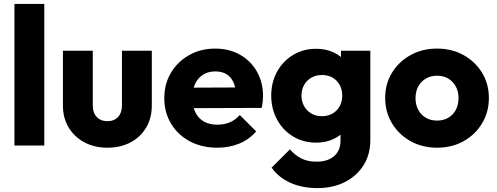

<svg xmlns="http://www.w3.org/2000/svg" viewBox="-20 -746 2548 984"><path d="M54 0V-726H207V0Z M530.5 11Q464.2 11 412.6 -16.5Q361 -44 331.8 -92.7Q302.5 -141.3 302.5 -204.4V-486H455.5V-206Q455.5 -180.9 464.4 -162.8Q473.4 -144.7 490.4 -134.8Q507.5 -125 530.7 -125Q565 -125 585 -146.5Q605 -168.1 605 -206V-486H758V-204.5Q758 -140.5 729 -92Q700 -43.5 648.8 -16.2Q597.6 11 530.5 11Z M1093.5 11Q1014.5 11 953.2 -21.5Q892 -54 857 -111.8Q822 -169.5 822 -243Q822 -316 856.2 -373.2Q890.5 -430.5 949.8 -463.8Q1009 -497 1082.5 -497Q1154.5 -497 1209.8 -465.8Q1265 -434.5 1296.5 -379.5Q1328 -324.5 1328 -254Q1328 -240.5 1326.5 -226Q1325 -211.5 1321 -193L902 -191.5V-296.5L1256 -298L1190 -253.5Q1189 -295.5 1176.8 -323.2Q1164.5 -351 1141.2 -365.5Q1118 -380 1083.5 -380Q1047.5 -380 1021 -363.5Q994.5 -347 980.2 -316.8Q966 -286.5 966 -244Q966 -201 981.2 -170.2Q996.5 -139.5 1025 -123.2Q1053.5 -107 1093 -107Q1129 -107 1158 -119.2Q1187 -131.5 1209 -156.5L1293 -72.5Q1257 -31 1206 -10Q1155 11 1093.5 11Z M1607.5 218Q1528 218 1467.5 190.5Q1407 163 1372 113L1466 19.5Q1492 50 1524.5 66.2Q1557 82.5 1603 82.5Q1659.5 82.5 1692.2 54.2Q1725 26 1725 -25V-149L1750.5 -255L1727.5 -361V-486H1878V-29Q1878 46 1843 101.2Q1808 156.5 1747 187.2Q1686 218 1607.5 218ZM1600.5 -15Q1534 -15 1481.8 -46.8Q1429.5 -78.5 1399.8 -133.5Q1370 -188.5 1370 -256Q1370 -324 1399.8 -378.2Q1429.5 -432.5 1481.8 -464.2Q1534 -496 1600.5 -496Q1650.5 -496 1690.2 -477.2Q1730 -458.5 1754.2 -425.2Q1778.5 -392 1782 -348V-163Q1778.5 -119.5 1754 -86Q1729.5 -52.5 1689.8 -33.8Q1650 -15 1600.5 -15ZM1629.5 -150.5Q1661.5 -150.5 1685 -164.5Q1708.5 -178.5 1721.2 -202.2Q1734 -226 1734 -256Q1734 -286 1721.2 -309.8Q1708.5 -333.5 1685.2 -347.5Q1662 -361.5 1630 -361.5Q1598.5 -361.5 1574.8 -347.5Q1551 -333.5 1538 -309.5Q1525 -285.5 1525 -256Q1525 -227.5 1538 -203.2Q1551 -179 1574.5 -164.8Q1598 -150.5 1629.5 -150.5Z M2220 11Q2144.5 11 2084.2 -22.5Q2024 -56 1989 -114Q1954 -172 1954 -244Q1954 -316 1988.8 -373Q2023.5 -430 2083.8 -463.5Q2144 -497 2219.5 -497Q2295.5 -497 2355.5 -463.8Q2415.5 -430.5 2450.5 -373.2Q2485.5 -316 2485.5 -244Q2485.5 -172 2450.8 -114Q2416 -56 2356 -22.5Q2296 11 2220 11ZM2219.5 -128Q2252.5 -128 2277.5 -142.5Q2302.5 -157 2316.2 -183.2Q2330 -209.5 2330 -243.5Q2330 -277.5 2315.8 -303.2Q2301.5 -329 2277 -343.5Q2252.5 -358 2219.5 -358Q2187.5 -358 2162.5 -343.2Q2137.5 -328.5 2123.5 -302.8Q2109.5 -277 2109.5 -243Q2109.5 -209.5 2123.5 -183.2Q2137.5 -157 2162.5 -142.5Q2187.5 -128 2219.5 -128Z"/></svg>

Font: Marine Company Thin
Style: Regular
Weight: 100
Designer: Rodrigo Fuenzalida
Foundry: fragTYPE
Version: Version 1.000